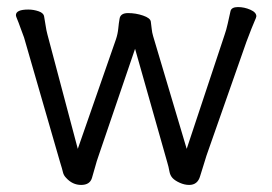

<svg xmlns="http://www.w3.org/2000/svg" viewBox="-20 -505 770 543"><path d="M25 -462Q25 -478 60 -478Q75 -478 89.5 -473Q104 -468 105 -457Q107 -447 109 -433Q111 -419 114 -408L200 -84L308 -394Q313 -409 314.5 -424.5Q316 -440 318 -451Q320 -468 342 -468Q364 -468 384.5 -461Q405 -454 406.5 -444Q408 -434 409 -423.5Q410 -413 413 -403L508 -84L615 -406Q620 -420 624 -438Q628 -456 632 -474Q635 -485 653 -485Q671 -485 688 -477.5Q705 -470 705 -459Q705 -456 699.5 -444Q694 -432 677 -387L564 -65Q560 -53 555.5 -37.5Q551 -22 546 -7Q539 18 515 18Q502 18 488.5 12Q475 6 468 -1.5Q461 -9 459 -21Q457 -33 453 -46L362 -367L259 -65Q253 -48 249.5 -34.5Q246 -21 240 -1.5Q234 18 209.5 18Q185 18 167 -2Q160 -9 158 -18Q156 -27 150 -46L48 -399L38 -426Q32 -443 28.5 -451Q25 -459 25 -462Z"/></svg>

Font: ToneOZ-Pinyin-WenKai-Regular
Style: Regular
Weight: 400
Designer: Fontworks Inc.
Foundry: ToneOZ
Version: Version 0.240331